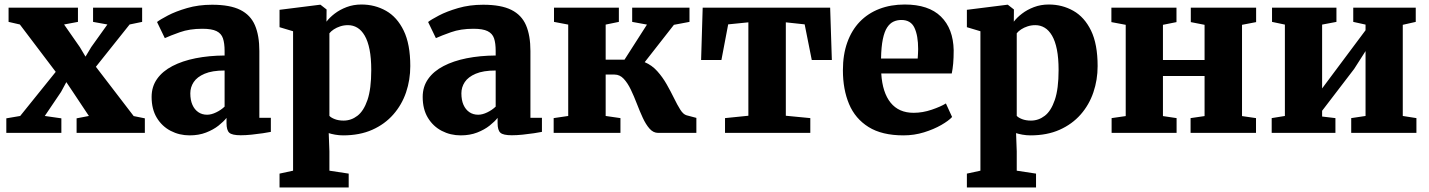

<svg xmlns="http://www.w3.org/2000/svg" viewBox="-20 -589 6334 851"><path d="M69.5 -75 227 -270.5 68 -480.5 18 -492V-555H325.5V-492L264 -480.5L334 -380L359 -338L384.5 -380.5L456 -480.5L392.5 -492V-555H610V-492L554.5 -480.5L405 -293L572.5 -74.5L622 -64.5V0H319.5V-64.5L374 -75L303.5 -181L274 -225L250.5 -181.5L178.5 -75L252 -64.5V0H8V-64.5Z M820.5 11Q775 11 736.5 -9Q698 -29 675 -67Q652 -105 652 -159.5Q652 -205 676.2 -239.2Q700.5 -273.5 744.2 -296.2Q788 -319 847 -330.8Q906 -342.5 975.5 -343V-363Q975.5 -397.5 968.2 -419Q961 -440.5 939.8 -451Q918.5 -461.5 877 -461.5Q820 -461.5 777.2 -446.2Q734.5 -431 710.5 -420L676 -491.5Q689 -502 723.8 -520.2Q758.5 -538.5 809 -553.2Q859.5 -568 920 -568Q999.5 -568 1045 -545.2Q1090.5 -522.5 1110 -477Q1129.5 -431.5 1129.5 -363V-67H1180.5V-4.5Q1169 -2 1145.5 1.5Q1122 5 1095.2 7.8Q1068.5 10.5 1047 10.5Q1008.5 10.5 996.2 -0.8Q984 -12 984 -43.5V-66.5Q971.5 -50.5 948.5 -32.2Q925.5 -14 893.2 -1.5Q861 11 820.5 11ZM898 -80.5Q916.5 -80.5 938.2 -91Q960 -101.5 975.5 -116.5V-276.5Q920.5 -276.5 887 -262.2Q853.5 -248 838.5 -225.2Q823.5 -202.5 823.5 -175.5Q823.5 -145.5 832.8 -124.5Q842 -103.5 858.8 -92Q875.5 -80.5 898 -80.5Z M1219 242V180.5L1279 167.5V-450.5L1219 -468.5V-545.5L1398 -568H1400.5L1427.5 -547L1427 -493Q1440.5 -511 1463.2 -528.5Q1486 -546 1516.2 -557.5Q1546.5 -569 1582 -569Q1641.5 -569 1690.8 -541.2Q1740 -513.5 1769.2 -453.5Q1798.5 -393.5 1798.5 -296Q1798.5 -235 1779.8 -179.8Q1761 -124.5 1723.2 -81.5Q1685.5 -38.5 1630 -13.8Q1574.5 11 1500.5 11Q1483 11 1465 7.8Q1447 4.5 1437 1L1440 81.5V167.5L1525.5 180.5V242ZM1503 -54.5Q1536.5 -54.5 1564.2 -75.8Q1592 -97 1608.8 -146Q1625.5 -195 1625.5 -278.5Q1625.5 -331.5 1618 -369.2Q1610.5 -407 1596.5 -431Q1582.5 -455 1563.8 -466.2Q1545 -477.5 1522.5 -477.5Q1504 -477.5 1488 -472.2Q1472 -467 1459.5 -458.8Q1447 -450.5 1440 -441.5V-75.5Q1447 -67.5 1463.8 -61Q1480.5 -54.5 1503 -54.5Z M2022 11Q1976.5 11 1938 -9Q1899.5 -29 1876.5 -67Q1853.5 -105 1853.5 -159.5Q1853.5 -205 1877.8 -239.2Q1902 -273.5 1945.8 -296.2Q1989.5 -319 2048.5 -330.8Q2107.5 -342.5 2177 -343V-363Q2177 -397.5 2169.8 -419Q2162.5 -440.5 2141.2 -451Q2120 -461.5 2078.5 -461.5Q2021.5 -461.5 1978.8 -446.2Q1936 -431 1912 -420L1877.5 -491.5Q1890.5 -502 1925.2 -520.2Q1960 -538.5 2010.5 -553.2Q2061 -568 2121.5 -568Q2201 -568 2246.5 -545.2Q2292 -522.5 2311.5 -477Q2331 -431.5 2331 -363V-67H2382V-4.5Q2370.5 -2 2347 1.5Q2323.5 5 2296.8 7.8Q2270 10.5 2248.5 10.5Q2210 10.5 2197.8 -0.8Q2185.5 -12 2185.5 -43.5V-66.5Q2173 -50.5 2150 -32.2Q2127 -14 2094.8 -1.5Q2062.5 11 2022 11ZM2099.5 -80.5Q2118 -80.5 2139.8 -91Q2161.5 -101.5 2177 -116.5V-276.5Q2122 -276.5 2088.5 -262.2Q2055 -248 2040 -225.2Q2025 -202.5 2025 -175.5Q2025 -145.5 2034.2 -124.5Q2043.5 -103.5 2060.2 -92Q2077 -80.5 2099.5 -80.5Z M2434 0V-65.5L2498.5 -75V-480L2435.5 -492V-555H2723V-492L2664.5 -480V-324.5H2748L2847.5 -480L2782 -492V-555H3036V-492L2967 -479L2837.5 -313.5Q2869.5 -300 2893.2 -273.5Q2917 -247 2935 -215.2Q2953 -183.5 2967.5 -153.8Q2982 -124 2995.2 -103Q3008.5 -82 3023 -78L3066.5 -66.5V0H2897Q2875.5 0 2859 -18.8Q2842.5 -37.5 2829 -66.8Q2815.5 -96 2802.8 -129.2Q2790 -162.5 2776 -191.8Q2762 -221 2744.5 -239.8Q2727 -258.5 2704 -258.5H2664.5V-75L2730 -65.5V0Z M3193.5 0V-65.5L3297 -76V-490L3207.5 -481L3177.5 -323H3087.5L3094.5 -555H3659.5L3667 -323H3578L3546.5 -481L3463 -490V-76L3571.5 -65.5V0Z M3984.5 11Q3889 11 3829.8 -26Q3770.5 -63 3743.2 -128Q3716 -193 3716 -277.5Q3716 -347 3735.5 -401.2Q3755 -455.5 3791 -492.8Q3827 -530 3877.5 -549.5Q3928 -569 3990 -569Q4096 -569 4150.5 -515.5Q4205 -462 4207 -366.5Q4207 -332.5 4204.8 -307.5Q4202.5 -282.5 4198.5 -263.5H3886Q3888.5 -221 3899 -188.5Q3909.5 -156 3927.5 -133.8Q3945.5 -111.5 3971 -100.2Q3996.5 -89 4029.5 -89Q4069.5 -89 4109.8 -102.8Q4150 -116.5 4172.5 -130.5L4200 -70.5Q4185 -54 4152 -35Q4119 -16 4075.5 -2.5Q4032 11 3984.5 11ZM3885 -329.5H4047.5Q4048 -340.5 4048.8 -350.8Q4049.5 -361 4049.5 -371.5Q4049.5 -431 4033.2 -465.8Q4017 -500.5 3975 -500.5Q3956 -500.5 3940 -493Q3924 -485.5 3912 -467.2Q3900 -449 3893 -415.5Q3886 -382 3885 -329.5Z M4265.5 242V180.5L4325.5 167.5V-450.5L4265.5 -468.5V-545.5L4444.5 -568H4447L4474 -547L4473.5 -493Q4487 -511 4509.8 -528.5Q4532.5 -546 4562.8 -557.5Q4593 -569 4628.5 -569Q4688 -569 4737.2 -541.2Q4786.5 -513.5 4815.8 -453.5Q4845 -393.5 4845 -296Q4845 -235 4826.2 -179.8Q4807.5 -124.5 4769.8 -81.5Q4732 -38.5 4676.5 -13.8Q4621 11 4547 11Q4529.5 11 4511.5 7.8Q4493.5 4.5 4483.5 1L4486.5 81.5V167.5L4572 180.5V242ZM4549.5 -54.5Q4583 -54.5 4610.8 -75.8Q4638.5 -97 4655.2 -146Q4672 -195 4672 -278.5Q4672 -331.5 4664.5 -369.2Q4657 -407 4643 -431Q4629 -455 4610.2 -466.2Q4591.5 -477.5 4569 -477.5Q4550.5 -477.5 4534.5 -472.2Q4518.5 -467 4506 -458.8Q4493.5 -450.5 4486.5 -441.5V-75.5Q4493.5 -67.5 4510.2 -61Q4527 -54.5 4549.5 -54.5Z M4907 0V-65.5L4969.5 -74.5V-479L4906 -491V-555H5194.5V-491L5134.5 -479V-323H5319V-479L5258 -491V-555H5547.5V-491L5485 -479V-74.5L5547 -65.5V0H5257V-65.5L5319 -74.5V-252H5134.5V-74.5L5195 -65.5V0Z M5616.5 0V-65.5L5675 -75V-480L5618 -492V-555H5903.5V-492L5840 -480V-197L5892.5 -267.5L6032.5 -455V-480L5978 -492V-555H6255V-492L6197.5 -479V-75L6258 -65.5V0H5969V-65.5L6032.5 -75V-362.5L5982 -283.5L5840 -98V-72.5L5899 -65.5V0Z"/></svg>

Font: Merriweather 20pt Black
Style: Regular
Weight: 900
Version: Version 2.100